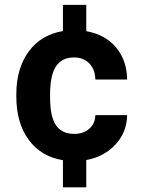

<svg xmlns="http://www.w3.org/2000/svg" viewBox="-20 -664 615 803"><path d="M290 -104Q329.1 -104 353.5 -125.5Q377.9 -147 378.9 -182.6H511.7Q510.7 -111.8 463.6 -60.3Q416.5 -8.8 340.8 5.4V119.6H243.2V5.9Q151.9 -8.8 100.1 -79.1Q48.3 -149.4 48.3 -259.8V-270.5Q48.3 -377 99.6 -447.8Q150.9 -518.6 243.2 -534.2V-643.6H340.8V-533.7Q420.4 -519.5 465.6 -465.3Q510.7 -411.1 511.7 -331.5H378.9Q377.9 -373.5 353.5 -398.7Q329.1 -423.8 289.6 -423.8Q239.7 -423.8 214.8 -387.5Q189.9 -351.1 189.5 -272.9V-256.8Q189.5 -174.8 214.6 -139.4Q239.7 -104 290 -104Z"/></svg>

Font: SteelSelectRoboto
Style: Roboto-Bold
Weight: 700
Designer: Google
Version: Version 2.137; 2017